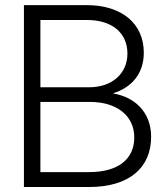

<svg xmlns="http://www.w3.org/2000/svg" viewBox="-20 -748 666 768"><path d="M75.7 0H336.9C499 0 584.5 -79.1 584.5 -200.7C584.5 -303.2 514.6 -360.8 433.1 -374V-375C505.9 -397.9 555.2 -452.6 555.2 -537.1C555.2 -654.3 466.8 -727.5 326.2 -727.5H75.7ZM336.9 -59.6H141.6V-340.3H340.3C445.3 -340.3 517.1 -286.6 517.1 -198.2C517.1 -110.8 451.7 -59.6 336.9 -59.6ZM336.4 -398.9H141.6V-668H328.6C427.2 -668 489.7 -617.2 489.7 -533.7C489.7 -455.1 429.7 -398.9 336.4 -398.9Z"/></svg>

Font: Raveo Display Display Light
Style: Regular
Weight: 300
Designer: Jakub Foglar, Rasmus Andersson (Inter)
Foundry: Jakubfoglar.com
Version: Version 1.100;Glyphs 3.2.3 (3260)